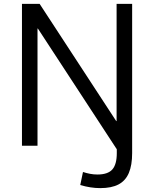

<svg xmlns="http://www.w3.org/2000/svg" viewBox="-20 -750 793 988"><path d="M496 218Q471 218 445 214Q419 210 393 202L407 135Q425 141 443.5 144.5Q462 148 481 148Q535 148 558 122Q581 96 581 38V-6L594 38L175 -603H173V0H93V-730H184L578 -127H580V-730H660V38Q660 100 643 140Q626 180 590 199Q554 218 496 218Z"/></svg>

Font: M PLUS 2
Style: Regular
Weight: 400
Designer: Coji Morishita
Foundry: UNDERFOREST DESIGN
Version: Version 1.001